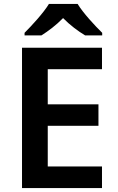

<svg xmlns="http://www.w3.org/2000/svg" viewBox="-20 -957 599 977"><path d="M375 -937H229C202 -892 142 -827 105 -790V-777H191C226 -799 266 -829 301 -865C336 -829 378 -798 413 -777H500V-790C463 -826 402 -892 375 -937ZM499 0V-110H223V-317H481V-426H223V-605H499V-714H92V0Z"/></svg>

Font: Noto Kufi Arabic SemiBold
Style: Regular
Weight: 600
Designer: Monotype Design Team, David Williams, Khaled Hosny
Foundry: Google LLC
Version: Version 2.109